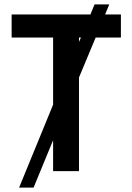

<svg xmlns="http://www.w3.org/2000/svg" viewBox="-20 -780 603 875"><path d="M67 75 222 -303V-609H33V-714H392L411 -760H478L459 -714H531V-609H416L340 -427V0H222V-141L133 75ZM340 -609V-589L349 -609Z"/></svg>

Font: Noto Sans Mono SemiCondensed SemiBold
Style: Regular
Weight: 600
Width: 4
Designer: Monotype Design Team
Foundry: Monotype Imaging Inc.
Version: Version 2.014; ttfautohint (v1.8.4.7-5d5b)